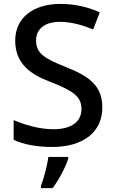

<svg xmlns="http://www.w3.org/2000/svg" viewBox="-20 -744 590 985"><path d="M505 -193C505 -305 437 -353 316 -401C207 -444 165 -471 165 -537C165 -593 207 -632 287 -632C347 -632 403 -615 458 -593L492 -681C432 -707 367 -724 290 -724C151 -724 58 -653 58 -536C58 -420 132 -364 238 -324C353 -279 398 -250 398 -185C398 -122 350 -81 254 -81C179 -81 103 -105 50 -128V-27C98 -3 169 10 247 10C407 10 505 -66 505 -193ZM330 70V61H228C223 104 204 174 190 209V221H250C285 175 318 109 330 70Z"/></svg>

Font: Noto Sans Medefaidrin Medium
Style: Regular
Weight: 500
Designer: Dalton Maag Ltd
Foundry: Dalton Maag Ltd
Version: Version 1.002